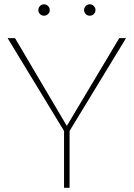

<svg xmlns="http://www.w3.org/2000/svg" viewBox="-20 -892 637 912"><path d="M51.3 -710.9 297.4 -293.9 546.4 -710.9H578.6L310.5 -270V0H284.2V-270L16.1 -710.9ZM162.1 -844.2Q162.1 -855.5 169.9 -863.5Q177.7 -871.6 189 -871.6Q200.2 -871.6 208.3 -863.5Q216.3 -855.5 216.3 -844.2Q216.3 -833 208.3 -825.2Q200.2 -817.4 189 -817.4Q177.7 -817.4 169.9 -825.2Q162.1 -833 162.1 -844.2ZM379.4 -844.2Q379.4 -855.5 387.2 -863.5Q395 -871.6 406.2 -871.6Q417.5 -871.6 425.5 -863.5Q433.6 -855.5 433.6 -844.2Q433.6 -833 425.5 -825.2Q417.5 -817.4 406.2 -817.4Q395 -817.4 387.2 -825.2Q379.4 -833 379.4 -844.2Z"/></svg>

Font: Vazirmatn FD Thin
Style: Regular
Weight: 100
Designer: Saber Rastikerdar
Foundry: Saber Rastikerdar
Version: Version 33.003